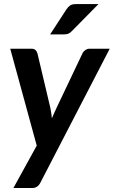

<svg xmlns="http://www.w3.org/2000/svg" viewBox="-20 -751 556 938"><path d="M516 -513 177 142Q170 155 160.5 161.2Q151 167.5 137 167.5H45.5L159.5 -39.5L30 -513H133.5Q147 -513 153.8 -506.2Q160.5 -499.5 163 -490L226 -224Q231 -198.5 233.5 -173Q239 -186 244.8 -198.8Q250.5 -211.5 256.5 -224.5L383 -490.5Q388 -500.5 397.5 -506.8Q407 -513 417 -513ZM461 -731 332.5 -600.5Q323 -590.5 314.5 -586.8Q306 -583 293 -583H225L304 -704.5Q312.5 -717.5 322.5 -724.2Q332.5 -731 351 -731Z"/></svg>

Font: Lato 2
Style: Bold Italic
Weight: 700
Italic angle: -7°
Designer: Lukasz Dziedzic with Adam Twardoch and Botio Nikoltchev
Foundry: tyPoland Lukasz Dziedzic
Version: Version 2.015; 2015-08-06; http://www.latofonts.com/